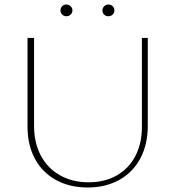

<svg xmlns="http://www.w3.org/2000/svg" viewBox="-20 -826 776 851"><path d="M248 -780Q248 -791 255.5 -798.5Q263 -806 274 -806Q285 -806 293 -798.5Q301 -791 301 -780Q301 -769 293 -761.5Q285 -754 274 -754Q263 -754 255.5 -761.5Q248 -769 248 -780ZM434 -780Q434 -791 442 -798.5Q450 -806 460 -806Q472 -806 479.5 -798.5Q487 -791 487 -780Q487 -769 479.5 -761.5Q472 -754 460 -754Q449 -754 441.5 -761.5Q434 -769 434 -780ZM102 -264V-658H131V-268Q131 -193 161 -136.5Q191 -80 246 -49Q301 -18 373 -18Q444 -18 497.5 -48.5Q551 -79 580 -134.5Q609 -190 609 -264V-658H635V-268Q635 -186 602 -124Q569 -62 508.5 -28.5Q448 5 369 5Q289 5 228.5 -28Q168 -61 135 -122Q102 -183 102 -264Z"/></svg>

Font: Ysabeau SC Extralight
Style: Regular
Weight: 200
Designer: Christian Thalmann (Catharsis Fonts)
Version: Version 0.003